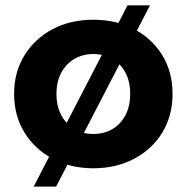

<svg xmlns="http://www.w3.org/2000/svg" viewBox="-20 -619 695 715"><path d="M327.5 7.6Q242 7.6 175.5 -28Q109 -63.6 70.7 -126.2Q32.5 -188.8 32.5 -269.3Q32.5 -350.4 70.9 -412.6Q109.3 -474.8 175.5 -510.2Q241.8 -545.5 327.5 -545.5Q413.3 -545.5 480.1 -510.2Q546.9 -474.9 584.7 -412.7Q622.6 -350.6 622.6 -269.3Q622.6 -188.6 584.8 -126.1Q547 -63.6 480 -28Q413 7.6 327.5 7.6ZM327.5 -120.1Q367 -120.1 397.9 -137.9Q428.7 -155.6 446.8 -189.5Q464.8 -223.3 464.8 -269.2Q464.8 -316 446.8 -349.2Q428.7 -382.3 397.9 -400.1Q367 -417.8 327.8 -417.8Q288.7 -417.8 257.8 -400.1Q226.9 -382.3 208.6 -349.2Q190.3 -316 190.3 -269.2Q190.3 -223.3 208.6 -189.5Q226.9 -155.6 257.8 -137.9Q288.6 -120.1 327.5 -120.1ZM105.3 76 454.9 -599.1H538.5L188.9 76Z"/></svg>

Font: Montserrat Thin
Style: Regular
Weight: 100
Designer: Julieta Ulanovsky
Foundry: Julieta Ulanovsky
Version: Version 9.000